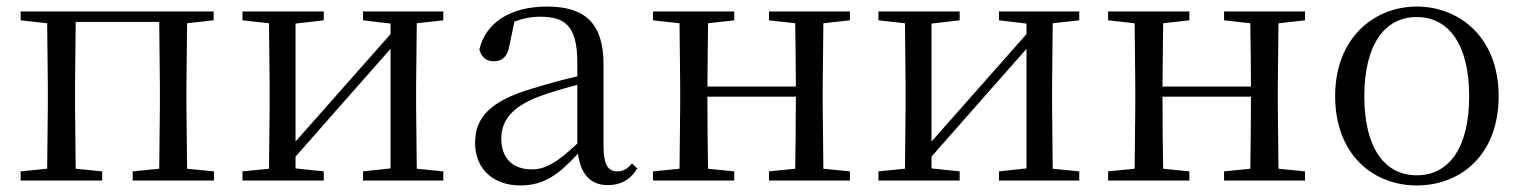

<svg xmlns="http://www.w3.org/2000/svg" viewBox="-20 -551 4643 586"><path d="M43 -489 124 -480 126 -288V-229L124 -36L43 -28V0H292V-28L211 -36L209 -229V-288L211 -484H466L468 -288V-229L466 -36L385 -28V0H633V-28L551 -36L549 -229V-288L551 -480L632 -489V-516H43Z M1088 -489 1172 -479V-447L1012 -266L882 -119V-479L968 -489V-516H720V-489L801 -480L803 -288V-229L801 -36L720 -28V0H968V-28L882 -37V-73L1037 -249L1172 -402V-37L1088 -28V0H1333V-28L1252 -36L1250 -229V-288L1252 -480L1333 -489V-516H1088Z M1835 14C1874 14 1904 -2 1925 -37L1909 -52C1893 -34 1881 -28 1864 -28C1837 -28 1822 -45 1822 -108V-355C1822 -479 1766 -531 1650 -531C1537 -531 1463 -482 1443 -400C1449 -377 1464 -364 1487 -364C1512 -364 1529 -377 1535 -413L1550 -485C1577 -495 1602 -500 1628 -500C1707 -500 1742 -470 1742 -359V-318C1698 -308 1651 -295 1609 -282C1477 -244 1430 -193 1430 -115C1430 -32 1489 15 1568 15C1640 15 1685 -18 1744 -82C1752 -22 1780 14 1835 14ZM1742 -113C1679 -53 1643 -34 1603 -34C1547 -34 1510 -66 1510 -128C1510 -183 1543 -226 1627 -257C1661 -270 1701 -281 1742 -292Z M2327 -489 2407 -480C2408 -426 2409 -346 2409 -287H2139L2141 -480L2221 -489V-516H1973V-489L2054 -480L2056 -288V-229L2054 -36L1973 -28V0H2221V-28L2141 -36C2140 -92 2139 -177 2139 -256H2409C2409 -177 2408 -92 2407 -36L2327 -28V0H2574V-28L2493 -36L2491 -229V-288L2493 -480L2574 -489V-516H2327Z M3029 -489 3113 -479V-447L2953 -266L2823 -119V-479L2909 -489V-516H2661V-489L2742 -480L2744 -288V-229L2742 -36L2661 -28V0H2909V-28L2823 -37V-73L2978 -249L3113 -402V-37L3029 -28V0H3274V-28L3193 -36L3191 -229V-288L3193 -480L3274 -489V-516H3029Z M3716 -489 3796 -480C3797 -426 3798 -346 3798 -287H3528L3530 -480L3610 -489V-516H3362V-489L3443 -480L3445 -288V-229L3443 -36L3362 -28V0H3610V-28L3530 -36C3529 -92 3528 -177 3528 -256H3798C3798 -177 3797 -92 3796 -36L3716 -28V0H3963V-28L3882 -36L3880 -229V-288L3882 -480L3963 -489V-516H3716Z M4304 15C4437 15 4554 -77 4554 -258C4554 -438 4433 -531 4304 -531C4176 -531 4055 -437 4055 -258C4055 -78 4172 15 4304 15ZM4304 -16C4205 -16 4144 -101 4144 -257C4144 -413 4205 -499 4304 -499C4403 -499 4464 -413 4464 -257C4464 -101 4403 -16 4304 -16Z"/></svg>

Font: Source Han Serif KR
Style: Regular
Weight: 400
Designer: Ryoko NISHIZUKA 西塚涼子 (kana & ideographs); Frank Grießhammer (Latin, Greek & Cyrillic); Wenlong ZHANG 张文龙 (bopomofo); San
Foundry: Adobe
Version: Version 2.001;hotconv 1.1.0;makeotfexe 2.6.0